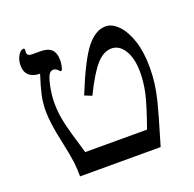

<svg xmlns="http://www.w3.org/2000/svg" viewBox="-108 -699 820 810"><g transform="rotate(-20 302.0 -294.0)"><path d="M551.8 -333Q551.8 -294.4 547.6 -261.7Q543.5 -229 533.2 -186.3Q522.9 -143.6 480 0H118.2Q118.2 -34.2 114.5 -64.9Q110.8 -95.7 95.2 -168.9Q76.2 -252.9 76.2 -309.1Q76.2 -345.2 83.7 -379.6Q91.3 -414.1 107.9 -464.8Q77.1 -464.8 59.6 -480.2Q42 -495.6 42 -524.9Q42 -550.3 53.5 -569.1Q64.9 -587.9 77.1 -587.9Q83 -587.9 83 -580.1L82 -569.8Q82 -553.2 104 -553.2H142.1Q175.8 -553.2 191.4 -537.6Q207 -522 207 -490.2Q207 -475.1 203.4 -460Q199.7 -444.8 194.8 -444.8Q191.9 -444.8 190.4 -447.3Q187 -451.7 179.9 -456.8Q172.9 -461.9 166 -461.9Q152.8 -461.9 145 -448.7Q137.2 -435.5 129.6 -399.2Q122.1 -362.8 122.1 -327.1Q122.1 -302.7 125 -279.1Q127.9 -255.4 134.5 -226.3Q141.1 -197.3 173.8 -88.9H451.2Q486.8 -189.5 496.8 -236.1Q506.8 -282.7 506.8 -327.1Q506.8 -388.2 484.4 -425Q461.9 -461.9 426.8 -461.9Q390.1 -461.9 357.7 -424.8Q325.2 -387.7 283.2 -301.8L251 -314.9Q308.1 -456.1 348.9 -507.1Q389.6 -558.1 435.1 -558.1Q464.4 -558.1 491.7 -529.8Q519 -501.5 535.4 -451.2Q551.8 -400.9 551.8 -333Z"/></g></svg>

Font: Liberation Serif
Style: Regular
Weight: 400
Designer: Steve Matteson
Foundry: Ascender Corporation
Version: Version 2.1.5